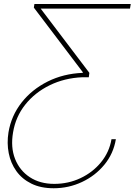

<svg xmlns="http://www.w3.org/2000/svg" viewBox="-20 -748 689 983"><path d="M573.2 -35.2Q561 38.6 514.4 95.2Q467.8 151.9 399.7 183.8Q331.5 215.8 254.9 215.8Q188.5 215.8 140.6 192.1Q92.8 168.5 63.7 127.9Q34.7 87.4 24.7 36.1Q14.6 -15.1 23.4 -70.3Q37.6 -155.3 90.3 -222.7Q143.1 -290 224.1 -330.6Q305.2 -371.1 403.3 -375L404.3 -377.9L153.3 -709L156.2 -727.5H649.4L645.5 -704.1H175.8L177.7 -717.8L437.5 -375L434.6 -352.5H401.4Q310.1 -348.6 234.4 -311.5Q158.7 -274.4 109.4 -212.4Q60.1 -150.4 46.9 -70.3Q33.7 5.9 57.1 65.4Q80.6 125 132.6 159.2Q184.6 193.4 257.8 193.4Q330.1 193.4 392.6 163.8Q455.1 134.3 497.3 82.5Q539.6 30.8 550.8 -35.2Z"/></svg>

Font: Inter 28pt Thin
Style: Italic
Weight: 250
Italic angle: -9.3988°
Designer: Rasmus Andersson
Foundry: rsms
Version: Version 4.001;git-66647c0bb